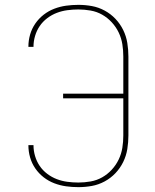

<svg xmlns="http://www.w3.org/2000/svg" viewBox="-20 -763 640 791"><path d="M303 8Q277 8 252 4.5Q227 1 203.5 -8Q180 -17 160 -32.5Q140 -48 125.5 -69Q111 -90 104 -114.5Q97 -139 97 -164V-165H118V-164Q118 -142 124.5 -120Q131 -98 143.5 -79.5Q156 -61 174.5 -47Q193 -33 214 -25Q235 -17 257.5 -14Q280 -11 303 -11Q328 -11 353.5 -15.5Q379 -20 401 -32.5Q423 -45 440.5 -64Q458 -83 469 -106Q480 -129 484 -154Q488 -179 488 -205V-358H240V-377H488V-530Q488 -556 484 -581Q480 -606 469 -629Q458 -652 440.5 -671Q423 -690 401 -702.5Q379 -715 353.5 -719.5Q328 -724 303 -724Q280 -724 257.5 -721Q235 -718 214 -710Q193 -702 174.5 -688Q156 -674 143.5 -655.5Q131 -637 124.5 -615Q118 -593 118 -571V-570H97V-571Q97 -596 104 -620.5Q111 -645 125.5 -666Q140 -687 160 -702.5Q180 -718 203.5 -727Q227 -736 252 -739.5Q277 -743 303 -743Q331 -743 358.5 -738Q386 -733 411 -719.5Q436 -706 455.5 -685.5Q475 -665 487.5 -639.5Q500 -614 504.5 -586Q509 -558 509 -530V-205Q509 -177 504.5 -149Q500 -121 487.5 -95.5Q475 -70 455.5 -49.5Q436 -29 411 -15.5Q386 -2 358.5 3Q331 8 303 8Z"/></svg>

Font: Iosevka Aile Thin
Style: Regular
Weight: 100
Designer: Belleve Invis
Foundry: Belleve Invis
Version: Version 31.1.0; ttfautohint (v1.8.4)